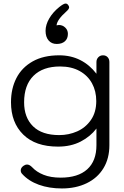

<svg xmlns="http://www.w3.org/2000/svg" viewBox="-20 -812 702 1083"><path d="M105 169Q97 161 97 149Q97 134 113 123Q123 116 132 116Q147 116 162 132Q186 158 226 174Q266 190 322 190Q420 190 472 143Q524 96 524 7V-87Q490 -42 435 -13.5Q380 15 307 15Q180 15 111 -53Q42 -121 42 -235Q42 -312 72.5 -371.5Q103 -431 164 -465.5Q225 -500 314 -500Q380 -500 433 -473Q486 -446 524 -396V-462Q524 -478 534.5 -489Q545 -500 561 -500Q577 -500 587 -489.5Q597 -479 597 -462V7Q597 82 563.5 137Q530 192 469 221.5Q408 251 329 251Q257 251 199 230Q141 209 105 169ZM523 -242Q523 -298 499 -342Q475 -386 429 -411.5Q383 -437 319 -437Q222 -437 169 -384.5Q116 -332 116 -235Q116 -149 166.5 -99.5Q217 -50 314 -50Q368 -50 415.5 -71Q463 -92 493 -135.5Q523 -179 523 -242ZM237 -638Q237 -672 257.5 -707.5Q278 -743 314 -772Q339 -792 350 -792Q359 -792 365 -783Q370 -776 370 -771Q370 -761 354 -747Q302 -701 299 -669Q307 -671 312 -671Q333 -671 348 -656.5Q363 -642 363 -621Q363 -594 346 -579Q329 -564 300 -564Q271 -564 254 -584Q237 -604 237 -638Z"/></svg>

Font: Kodchasan
Style: Regular
Weight: 400
Version: Version 1.000; ttfautohint (v1.6)